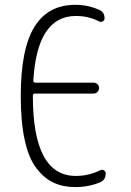

<svg xmlns="http://www.w3.org/2000/svg" viewBox="-20 -760 540 790"><path d="M290 9.8Q240.2 9.8 201.7 -7.8Q163.1 -25.4 130.9 -66.4Q98.6 -107.4 82 -182.6Q65.4 -257.8 65.4 -365.2Q65.4 -558.6 121.6 -649.4Q177.7 -740.2 290 -740.2Q341.8 -740.2 387.7 -719.7Q410.2 -710.9 410.2 -684.6Q410.2 -676.8 403.3 -672.4Q396.5 -668 387.7 -671.9Q344.7 -694.3 292 -694.3Q132.8 -694.3 117.2 -428.7Q117.2 -419.9 125 -419.9H365.2Q374 -419.9 380.9 -413.6Q387.7 -407.2 387.7 -397.9Q387.7 -388.7 380.9 -381.8Q374 -375 365.2 -375H124Q115.2 -375 115.2 -366.2V-365.2Q115.2 -36.1 292 -36.1Q344.7 -36.1 392.6 -59.6Q400.4 -63.5 407.7 -59.1Q415 -54.7 415 -46.9Q415 -19.5 391.6 -9.8Q344.7 9.8 290 9.8Z"/></svg>

Font: Rounded Mgen+ 1m light
Style: Regular
Weight: 200
Designer: [Source Han Sans]
Ryoko NISHIZUKA  (kana & ideographs); Paul D. Hunt (Latin, Greek & Cyrillic); Wenlong ZHANG  (bopomofo
Version: Version 1.059.20150602